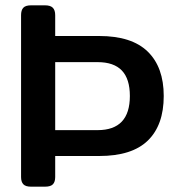

<svg xmlns="http://www.w3.org/2000/svg" viewBox="-20 -700 673 720"><path d="M59 -36V-643Q59 -662 67.5 -671Q76 -680 96 -680H149Q169 -680 178 -671Q187 -662 187 -643V-565H352Q474 -565 534 -506.5Q594 -448 594 -340Q594 -231 534.5 -173Q475 -115 352 -115H187V-36Q187 -18 178.5 -9Q170 0 149 0H96Q76 0 67.5 -9Q59 -18 59 -36ZM346 -212Q467 -212 467 -340Q467 -404 437 -435.5Q407 -467 346 -467H187V-212Z"/></svg>

Font: Mitr
Style: Regular
Weight: 400
Designer: Thanarat Vachiruckul
Foundry: Cadson Demak
Version: Version 1.003